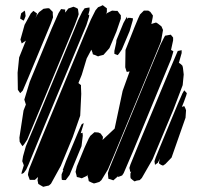

<svg xmlns="http://www.w3.org/2000/svg" viewBox="-20 -716 780 742"><path d="M294 -353 290 -269 261 -186 215 -75 177 -6 169 1 155 4 147 6 128 -5 125 -20 127 -32 115 -21H104H95L92 -29L88 -40L89 -48L93 -64L142 -185L306 -581L331 -640L349 -676L359 -688L369 -692L377 -696L386 -689L393 -684V-670L390 -660L393 -665L405 -671L413 -675L426 -674H434L442 -663L447 -657V-644L430 -594L403 -530L380 -504L364 -500L359 -498L348 -503L339 -506L337 -514L333 -524L315 -490L296 -427L283 -395L293 -387V-379ZM269 -619 120 -260 85 -176 73 -158 67 -151 62 -158 56 -168 55 -184 71 -289 80 -312 74 -331 95 -400 180 -606 206 -665 216 -681 232 -679V-667L231 -666L244 -683L264 -690L274 -686L281 -682L282 -676L284 -661L281 -651ZM314 -619 153 -233 91 -82 81 -60 72 -48 63 -43 64 -51 72 -77 70 -83 66 -93 69 -112 80 -151 110 -222 262 -589 282 -638 298 -671 307 -684 318 -686 326 -687V-676L321 -658L325 -659L324 -651ZM176 -624 89 -415 68 -366 58 -356 49 -369 48 -435 54 -494 80 -559 64 -548 59 -563 75 -620 99 -664 109 -674 116 -669 123 -664 121 -656 117 -646 123 -658 131 -669 148 -682 162 -684H170L178 -676L184 -670V-661L185 -649ZM602 -555 536 -395 420 -115 397 -61 372 -20 364 -13 351 -9 343 -7 333 -11 323 -16 321 -27 318 -37 319 -41 315 -36 296 -27 286 -30 277 -32 275 -41 272 -52 277 -73 306 -144 323 -181 329 -191 345 -205 360 -204 369 -200 378 -187 377 -179 376 -175 423 -219 454 -365 481 -440 475 -439 470 -438 468 -443 464 -456 465 -523 499 -609 514 -645 521 -660 536 -675H553L561 -670L571 -656L570 -648L565 -623L570 -625L583 -629L590 -625L604 -614L610 -600ZM79 -654 74 -641 71 -636 65 -640 58 -644 59 -652 62 -665 69 -670 75 -675 77 -670ZM481 -596 451 -525 440 -509 435 -503 427 -506 422 -508V-519L429 -551L430 -561L457 -627L468 -647L471 -652V-647L472 -643L475 -647H483L494 -645L493 -637ZM641 -487 494 -131 458 -47 452 -38 442 -34 435 -32 437 -38 434 -33 418 -19 407 -23 399 -25 398 -34 397 -47 402 -63 442 -161 565 -459 600 -543 613 -569 618 -578 640 -582 649 -571V-560L641 -523L650 -518L648 -510ZM690 -428 686 -387 650 -292 570 -101 528 -28 520 -20 508 -18 500 -15 493 -20 485 -27 484 -32V-45L487 -54L483 -51L482 -59L480 -67L484 -80L517 -161L635 -444L664 -512L667 -519L677 -521L682 -522V-511L671 -472L672 -473L679 -468L685 -462L687 -454ZM697 -261 643 -107 619 -82 610 -76 602 -79 594 -85 596 -96 598 -103 590 -87 579 -79 577 -93 582 -108 597 -145 667 -314 685 -355 692 -367 702 -356 700 -348 691 -323 683 -303 692 -306 696 -298 699 -290ZM295 -151 249 -40 234 -20H226L219 -21L218 -30V-42L225 -59L222 -58L225 -66L235 -93L280 -201L295 -235L303 -241L302 -233L292 -201L299 -203L300 -192Z"/></svg>

Font: Rubik Marker Hatch
Style: Regular
Weight: 400
Designer: Hubert and Fischer, NaN
Foundry: Hubert & Fischer, NaN
Version: Version 2.200